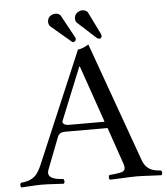

<svg xmlns="http://www.w3.org/2000/svg" viewBox="-57 -877 812 932"><g transform="rotate(-5 349.5 -410.5)"><path d="M208.5 -783.2Q208.5 -809.1 232.9 -818.4Q241.2 -821.3 249.5 -820.8Q265.1 -819.8 272.5 -809.1L332 -700.2Q335.4 -693.4 335.4 -689Q333 -678.7 322.8 -675.8Q317.9 -676.3 314.5 -679.2L215.8 -763.2Q209 -771 208.5 -783.2ZM339.8 -788.1Q339.8 -813.5 365.7 -823.7Q372.1 -826.2 377.4 -826.2Q397 -825.2 404.8 -814L459 -704.1Q460.9 -699.2 461.4 -692.9Q460 -682.1 448.7 -681.2Q441.9 -682.1 434.6 -688.5L346.7 -769Q340.3 -775.9 339.8 -788.1ZM260.7 -277.8H439.5L343.3 -555.2H340.3L235.4 -296.4Q236.3 -280.3 260.7 -277.8ZM147.5 -68.8Q131.8 -27.8 196.3 -20Q205.6 -19 216.3 -18.1Q224.6 -6.3 216.3 4.9Q200.7 4.4 171.9 2.4Q131.3 0 108.4 0Q86.4 0 52.7 2.4Q25.4 4.4 9.3 4.9Q1 -6.8 9.3 -18.1Q62.5 -21.5 87.4 -53.2Q99.6 -69.3 109.4 -91.8L341.3 -638.2Q360.4 -638.7 393.6 -658.2L602.5 -76.2Q618.7 -30.3 664.1 -21.5Q674.3 -19.5 692.4 -18.1Q700.7 -6.3 692.4 4.9Q677.2 4.4 645 2.9Q595.7 0 571.3 0Q547.9 0 490.7 2.9Q454.6 4.9 440.4 4.9Q432.1 -6.8 440.4 -18.1Q498.5 -22.5 509.8 -30.8Q521 -41.5 514.6 -62L451.2 -246.1H242.7Q216.8 -246.1 208.5 -226.1Q208 -224.6 207.5 -224.1Z"/></g></svg>

Font: Linux Libertine Display O
Style: Regular
Weight: 400
Designer: Philipp H. Poll
Foundry: Philipp H. Poll
Version: Version 5.0.9